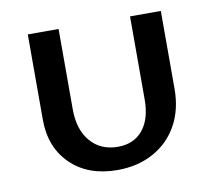

<svg xmlns="http://www.w3.org/2000/svg" viewBox="-60 -539 686 614"><g transform="rotate(-10 282.5 -231.5)"><path d="M67 -193V-470H167V-209Q167 -143 200 -104.5Q233 -66 289 -66Q341 -66 370 -101.5Q399 -137 399 -200V-470H499V-217Q499 -150 471 -99.5Q443 -49 392 -21Q341 7 275 7Q180 7 123.5 -48Q67 -103 67 -193Z"/></g></svg>

Font: Ysabeau SC Semibold
Style: Regular
Weight: 600
Designer: Christian Thalmann (Catharsis Fonts)
Version: Version 0.003